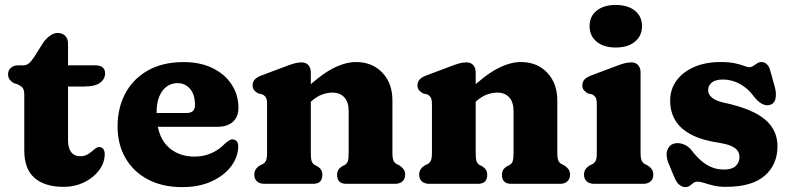

<svg xmlns="http://www.w3.org/2000/svg" viewBox="-20 -742 3192 775"><path d="M50 -401.9 37.4 -405.8Q26.1 -411.6 19.4 -420.3Q12.6 -428.9 12.6 -442.3Q12.6 -458 23.8 -468.1Q34.9 -478.2 52.3 -478.2H74.6Q85.8 -478.2 95.7 -485.6Q105.6 -493.1 116.9 -510.4L154.4 -569.8Q165.9 -586.5 181.8 -597.7Q197.8 -609 212 -609Q231.1 -609 242.8 -597.7Q254.6 -586.5 254.6 -565.8V-175.4Q254.6 -144.2 267.4 -127.8Q280.2 -111.4 304.6 -111.4Q319.2 -111.4 330.3 -117.1Q341.4 -122.8 350.1 -130.5Q358.9 -138.2 366.7 -143.7Q374.5 -149.2 382.4 -148.4Q391.2 -148 397.2 -140Q403.2 -132.1 402.6 -118.4Q402.1 -84.3 379.6 -54.3Q357.1 -24.4 319.5 -6.1Q281.9 12.2 236.6 12.2Q160.6 12.2 119.3 -23.9Q78 -60.1 78 -134.6V-359.3Q78 -380.3 70.5 -388.4Q62.9 -396.4 50 -401.9ZM189.4 -392.7V-478.2H365.6Q383.8 -478.2 394 -470Q404.2 -461.9 404.2 -446.1Q404.2 -423.2 384.1 -408Q364 -392.7 317.4 -392.7Z M942.4 -307.6Q942.4 -270.2 920.1 -250.2Q897.8 -230.2 857.2 -230.2H565.4V-286H733.8Q767 -286 767 -317.8Q767 -361.8 746.4 -384.2Q725.8 -406.6 696.6 -406.6Q673 -406.6 653.7 -393.3Q634.4 -380 623.2 -353.3Q612 -326.6 612 -285.8Q612 -198 654.1 -153.9Q696.3 -109.9 765.6 -109.9Q803.1 -109.9 834.4 -124.3Q865.8 -138.7 887.2 -161.5Q899.1 -171.9 906 -176Q913 -180.1 920 -179.3Q928.4 -178.9 935 -172.4Q941.6 -166 941.6 -150.9Q941.1 -108.3 913 -70.8Q884.9 -33.4 834.3 -10Q783.8 13.3 715.1 13.3Q635.9 13.3 577.3 -17.6Q518.7 -48.4 486.7 -103.7Q454.6 -159 454.6 -231.6Q454.6 -306.5 485.9 -365.1Q517.1 -423.7 576.8 -457.5Q636.4 -491.4 721.4 -491.4Q789.4 -491.4 839 -466.6Q888.6 -441.9 915.5 -400.2Q942.4 -358.6 942.4 -307.6Z M1234.6 -450.2V-125.8Q1234.6 -100.5 1238.3 -90.6Q1242.1 -80.7 1250.8 -75.8L1262.2 -70Q1281.2 -58 1281.2 -36.8Q1281.2 0 1244.2 0H1047.4Q1028.6 0 1017.5 -9.8Q1006.4 -19.6 1006.4 -36.8Q1006.4 -50 1012.6 -59Q1018.8 -68 1030.2 -74.8L1041 -79.8Q1049.3 -84.7 1053.7 -93.8Q1058 -102.9 1058 -125.8V-321.4Q1058 -341.8 1052.6 -349.6Q1047.1 -357.4 1037.8 -361.4L1022.8 -364.6Q1012.5 -370.2 1006.1 -377.7Q999.6 -385.2 999.6 -397.4Q999.6 -411.2 1008.1 -420.8Q1016.5 -430.4 1034.8 -437.2L1130.6 -473.2Q1152.5 -481.7 1167.4 -485.9Q1182.3 -490.2 1198 -490.2Q1215 -490.2 1224.8 -479Q1234.6 -467.8 1234.6 -450.2ZM1217 -315.8 1183.2 -354.6 1207.6 -377.6Q1273.1 -439.8 1323.4 -465.7Q1373.8 -491.6 1416.9 -491.6Q1482.6 -491.6 1523.3 -448.7Q1564 -405.9 1564 -336.4V-125.8Q1564 -102.9 1568.3 -93.6Q1572.7 -84.3 1581 -79.8L1591.6 -74.8Q1603 -67.2 1609.2 -58.6Q1615.4 -50 1615.4 -36.8Q1615.4 -19.6 1604.5 -9.8Q1593.7 0 1574.4 0H1377.6Q1340.6 0 1340.6 -36.8Q1340.6 -58 1359.6 -70L1371.2 -75.8Q1379.9 -80.7 1383.7 -90.6Q1387.4 -100.5 1387.4 -125.8V-293.6Q1387.4 -329.8 1370 -349Q1352.6 -368.2 1321.7 -368.2Q1301.9 -368.2 1280 -360.4Q1258.2 -352.6 1236 -332.6Z M1900.1 -450.2V-125.8Q1900.1 -100.5 1903.8 -90.6Q1907.6 -80.7 1916.3 -75.8L1927.7 -70Q1946.7 -58 1946.7 -36.8Q1946.7 0 1909.7 0H1712.9Q1694.1 0 1683 -9.8Q1671.9 -19.6 1671.9 -36.8Q1671.9 -50 1678.1 -59Q1684.3 -68 1695.7 -74.8L1706.5 -79.8Q1714.8 -84.7 1719.2 -93.8Q1723.5 -102.9 1723.5 -125.8V-321.4Q1723.5 -341.8 1718.1 -349.6Q1712.6 -357.4 1703.3 -361.4L1688.3 -364.6Q1678 -370.2 1671.6 -377.7Q1665.1 -385.2 1665.1 -397.4Q1665.1 -411.2 1673.6 -420.8Q1682 -430.4 1700.3 -437.2L1796.1 -473.2Q1818 -481.7 1832.9 -485.9Q1847.8 -490.2 1863.5 -490.2Q1880.5 -490.2 1890.3 -479Q1900.1 -467.8 1900.1 -450.2ZM1882.5 -315.8 1848.7 -354.6 1873.1 -377.6Q1938.6 -439.8 1988.9 -465.7Q2039.3 -491.6 2082.4 -491.6Q2148.1 -491.6 2188.8 -448.7Q2229.5 -405.9 2229.5 -336.4V-125.8Q2229.5 -102.9 2233.8 -93.6Q2238.2 -84.3 2246.5 -79.8L2257.1 -74.8Q2268.5 -67.2 2274.7 -58.6Q2280.9 -50 2280.9 -36.8Q2280.9 -19.6 2270 -9.8Q2259.2 0 2239.9 0H2043.1Q2006.1 0 2006.1 -36.8Q2006.1 -58 2025.1 -70L2036.7 -75.8Q2045.4 -80.7 2049.2 -90.6Q2052.9 -100.5 2052.9 -125.8V-293.6Q2052.9 -329.8 2035.5 -349Q2018.1 -368.2 1987.2 -368.2Q1967.4 -368.2 1945.5 -360.4Q1923.7 -352.6 1901.5 -332.6Z M2565.6 -450.2V-125.8Q2565.6 -102.9 2570.1 -93.8Q2574.7 -84.7 2582.6 -79.8L2593.2 -74.8Q2604.6 -68 2610.8 -59Q2617 -50 2617 -36.8Q2617 -19.6 2606.1 -9.8Q2595.3 0 2576 0H2378.4Q2359.6 0 2348.5 -9.8Q2337.4 -19.6 2337.4 -36.8Q2337.4 -50 2343.6 -59Q2349.8 -68 2361.2 -74.8L2372 -79.8Q2380.3 -84.7 2384.7 -93.8Q2389 -102.9 2389 -125.8V-321.4Q2389 -341.8 2383.6 -349.6Q2378.1 -357.4 2368.8 -361.4L2353.8 -364.6Q2343.5 -370.2 2337.1 -377.7Q2330.6 -385.2 2330.6 -397.4Q2330.6 -411.2 2339.1 -420.8Q2347.5 -430.4 2365.8 -437.2L2461.6 -473.2Q2483.5 -481.7 2498.4 -485.9Q2513.3 -490.2 2529 -490.2Q2546 -490.2 2555.8 -479Q2565.6 -467.8 2565.6 -450.2ZM2465.4 -550.2Q2417 -550.2 2388.4 -573.7Q2359.8 -597.1 2359.8 -636.8Q2359.8 -676 2388.4 -699Q2417 -722 2465.4 -722Q2514.1 -722 2542.7 -699Q2571.4 -676 2571.4 -636.8Q2571.4 -597.1 2542.7 -573.7Q2514.1 -550.2 2465.4 -550.2Z M2897.3 -421Q2867.7 -421 2853 -408.7Q2838.4 -396.4 2838.4 -378.6Q2838.4 -365.9 2845.9 -356.2Q2853.5 -346.5 2866.8 -339.5Q2880.2 -332.6 2898.3 -328.5Q2974.9 -312.5 3023.5 -288.2Q3072.1 -263.9 3095.1 -230Q3118.2 -196.2 3118.2 -151.8Q3118.2 -77.8 3066.9 -32.8Q3015.6 12.2 2909.6 12.2Q2881.6 12.2 2859.8 6.9Q2838.1 1.7 2822.3 -3.6Q2806.6 -8.8 2796 -8.8Q2785.7 -8.8 2778.5 -3.3Q2771.3 2.2 2764.2 7.7Q2757.1 13.2 2747 13.2Q2733.4 13.2 2722 3.8Q2710.6 -5.5 2702 -26.6L2678.2 -83.6Q2666.4 -113.5 2673.1 -134.3Q2679.7 -155.1 2697.2 -161.4Q2715.1 -167.6 2736 -160.7Q2756.9 -153.8 2771.2 -135.8Q2788.2 -113.2 2807.7 -95.6Q2827.2 -78 2850.6 -67.8Q2874 -57.6 2902.4 -57.6Q2934.3 -57.6 2949.6 -71.9Q2964.8 -86.3 2964.8 -108.4Q2964.8 -123.9 2956.1 -135Q2947.4 -146 2929.7 -153.4Q2912.1 -160.8 2885.6 -165.2Q2816.6 -174.9 2772.3 -197.6Q2727.9 -220.2 2706.5 -255.1Q2685.1 -289.9 2685.1 -335.6Q2685.1 -381.9 2710.9 -417Q2736.7 -452.1 2782.4 -471.8Q2828.1 -491.6 2888 -491.6Q2924.6 -491.6 2947.8 -486.3Q2971.1 -481.1 2984.1 -475.8Q2997.1 -470.6 3002.6 -470.6Q3012.4 -470.6 3020.4 -475.8Q3028.4 -481.1 3036.2 -486.3Q3044.1 -491.6 3053.4 -491.6Q3065.1 -491.6 3074.9 -483.1Q3084.7 -474.7 3089.8 -454.6L3108 -388.8Q3114.4 -365 3110.3 -344.2Q3106.2 -323.5 3086.6 -318.2Q3071.7 -314.3 3055.3 -323.2Q3039 -332 3024.4 -350.8Q3000.9 -383.9 2967.9 -402.5Q2935 -421 2897.3 -421Z"/></svg>

Font: Fraunces SuperSoft
Style: Regular
Weight: 900
Version: Version 1.000;[b76b70a41]